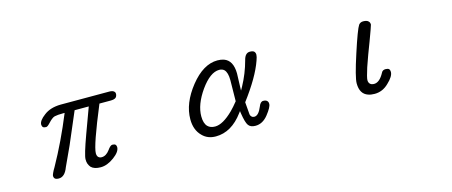

<svg xmlns="http://www.w3.org/2000/svg" viewBox="-38 -885 3075 1306"><g transform="rotate(-15 1500.0 -232.5)"><path d="M224.6 2Q230.5 15.6 255.9 15.6Q298.8 15.6 321.3 -45.9Q321.3 -46.9 384.8 -183.6L479.5 -405.3H579.1L513.7 -227.5Q464.8 -93.8 464.8 -63.5Q464.8 -43.9 468.8 -33.2Q475.6 -15.6 484.4 -5.9Q505.9 15.6 551.8 15.6Q597.7 15.6 646.5 -20.5Q694.3 -55.7 694.3 -87.9Q694.3 -99.6 688 -106Q681.6 -112.3 666 -112.3Q652.3 -112.3 631.8 -83Q606.4 -48.8 575.2 -48.8Q560.5 -48.8 551.8 -57.6Q543 -66.4 543 -85Q543 -137.7 654.3 -405.3H735.4Q770.5 -405.3 777.3 -425.8Q780.3 -431.6 780.3 -441.4Q780.3 -451.2 774.4 -456.1Q764.6 -466.8 740.2 -466.8H397.5Q324.2 -465.8 279.3 -430.7Q234.4 -397.5 234.4 -369.1Q235.4 -357.4 240.2 -351.6Q247.1 -344.7 262.7 -344.7Q272.5 -344.7 288.1 -361.3Q300.8 -375 305.2 -378.9Q309.6 -382.8 315.4 -387.7Q327.1 -397.5 337.9 -400.4Q358.4 -405.3 399.4 -405.3H409.2Q335 -223.6 247.1 -66.4Q234.4 -45.9 228 -31.2Q221.7 -16.6 221.7 -12.2Q221.7 -7.8 222.2 -5.9Q222.7 -3.9 223.1 -2Q223.6 0 224.6 2Z M1362.3 15.6Q1472.7 15.6 1555.7 -96.7L1564.5 -108.4L1566.4 -93.8Q1577.1 -24.4 1591.8 -4.9Q1606.4 15.6 1641.6 15.6Q1692.4 15.6 1731 -33.2Q1769.5 -82 1769.5 -104.5Q1769.5 -119.1 1761.7 -126Q1753.9 -134.8 1734.4 -134.8Q1714.8 -134.8 1703.1 -103.5Q1679.7 -45.9 1649.4 -45.9Q1637.7 -45.9 1630.9 -52.7Q1622.1 -60.5 1621.1 -73.2L1614.3 -157.2Q1724.6 -303.7 1761.7 -410.2Q1771.5 -436.5 1771.5 -450.2Q1771.5 -464.8 1763.2 -473.1Q1754.9 -481.4 1733.4 -481.4Q1700.2 -481.4 1688.5 -434.6Q1665 -345.7 1620.1 -263.7L1607.4 -241.2L1609.4 -306.6L1611.3 -361.3Q1610.4 -453.1 1549.8 -474.6Q1530.3 -481.4 1504.9 -481.4Q1405.3 -481.4 1314.5 -368.2Q1223.6 -253.9 1223.6 -141.6Q1223.6 -65.4 1268.6 -21.5Q1304.7 15.6 1362.3 15.6ZM1375 -50.8Q1341.8 -50.8 1323.2 -69.3Q1300.8 -91.8 1300.8 -141.6Q1300.8 -224.6 1368.2 -320.3Q1436.5 -416 1500 -416Q1521.5 -416 1535.2 -403.3Q1555.7 -381.8 1555.7 -329.1L1553.7 -180.7Q1527.3 -147.5 1503.9 -124Q1429.7 -50.8 1375 -50.8Z M2379.9 -85Q2379.9 -9.8 2435.5 8.8Q2454.1 15.6 2480.5 15.6Q2537.1 15.6 2580.1 -27.3Q2625 -69.3 2625 -100.6Q2625 -114.3 2618.2 -121.1Q2611.3 -127.9 2594.7 -127.9Q2573.2 -127.9 2565.4 -111.3Q2533.2 -50.8 2494.1 -50.8Q2475.6 -50.8 2465.8 -60.5Q2456.1 -70.3 2456.1 -87.4Q2456.1 -104.5 2477.5 -171.9Q2504.9 -252 2538.1 -336.9Q2573.2 -430.7 2577.1 -446.3Q2577.1 -461.9 2568.4 -469.7Q2557.6 -481.4 2531.2 -481.4Q2511.7 -481.4 2500 -466.8Q2481.4 -439.5 2430.7 -283.2Q2379.9 -127.9 2379.9 -85Z"/></g></svg>

Font: FakePearl
Style: Light
Weight: 350
Version: Version 1.2